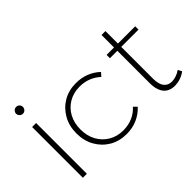

<svg xmlns="http://www.w3.org/2000/svg" viewBox="-105 -1047 1391 1391"><g transform="rotate(-45 590.5 -352.0)"><path d="M104 -520H145V0H104ZM125 -705Q140 -705 150 -695Q160 -685 160 -670Q160 -656 150 -645.5Q140 -635 125 -635Q111 -635 100.5 -645.5Q90 -656 90 -670Q90 -685 100.5 -695Q111 -705 125 -705Z M715 -422Q684 -451 643.5 -467.5Q603 -484 554 -484Q492 -484 443 -455.5Q394 -427 366.5 -376.5Q339 -326 339 -260Q339 -194 366.5 -143.5Q394 -93 443 -64Q492 -35 554 -35Q606 -35 650 -54Q694 -73 724 -108L749 -83Q714 -44 664 -21.5Q614 1 553 1Q479 1 422 -32.5Q365 -66 331.5 -125Q298 -184 298 -260Q298 -336 331.5 -395Q365 -454 422 -487.5Q479 -521 553 -521Q609 -521 656.5 -502Q704 -483 739 -449Z M971 -148Q971 -92 992.5 -64Q1014 -36 1054 -36Q1077 -37 1099.5 -44.5Q1122 -52 1142 -67L1158 -37Q1134 -19 1106.5 -9.5Q1079 0 1049 1Q1012 1 985.5 -14.5Q959 -30 945 -62.5Q931 -95 931 -143V-636H971ZM855 -508H1148V-474H855Z"/></g></svg>

Font: Alexandria ExtraLight
Style: Regular
Weight: 250
Designer: Mohamed Gaber
Foundry: Kief Type Foundry
Version: Version 5.100